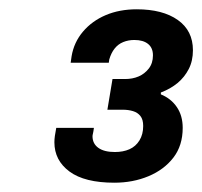

<svg xmlns="http://www.w3.org/2000/svg" viewBox="-20 -821 435 413"><path d="M226 -428Q162 -428 129.5 -452Q97 -476 97 -515Q97 -521 98 -528.5Q99 -536 101 -546H182Q181 -538 180 -534Q179 -530 179 -528Q179 -512 191.5 -503Q204 -494 227 -494Q245 -494 258.5 -500Q272 -506 280 -519Q288 -532 288 -550Q288 -564 282 -571.5Q276 -579 266 -582Q256 -585 244 -585H211L222 -651H249Q265 -651 278 -656.5Q291 -662 300 -673.5Q309 -685 309 -702Q309 -718 298.5 -726.5Q288 -735 269 -735Q256 -735 245 -730.5Q234 -726 226.5 -716.5Q219 -707 215 -693L214 -686H132L134 -700Q139 -730 158.5 -753Q178 -776 207.5 -788.5Q237 -801 274 -801Q330 -801 362.5 -778Q395 -755 395 -713Q395 -690 386 -672.5Q377 -655 362 -642.5Q347 -630 326 -622V-618Q348 -609 360.5 -590.5Q373 -572 373 -546Q373 -508 353 -482Q333 -456 299.5 -442Q266 -428 226 -428Z"/></svg>

Font: Archivo SemiBold
Style: Bold Italic
Weight: 700
Italic angle: -10°
Version: Version 2.001